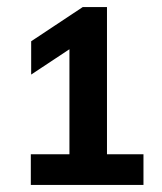

<svg xmlns="http://www.w3.org/2000/svg" viewBox="-20 -830 456 542"><path d="M67 -308V-394.5H176V-691L68 -619.5V-713.5L213.5 -810H282V-394.5H385V-308Z"/></svg>

Font: Encode Sans SmBold
Style: Regular
Weight: 600
Designer: Multiple Designers
Foundry: Impallari Type
Version: Version 3.002; ttfautohint (v1.8.3) -l 8 -r 50 -G 200 -x 14 